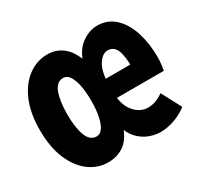

<svg xmlns="http://www.w3.org/2000/svg" viewBox="-117 -650 834 805"><g transform="rotate(-30 300.0 -248.0)"><path d="M205.3 -106.5Q222.8 -106.5 234.9 -123.9Q247 -141.2 253.6 -173.3Q260.2 -205.3 260.2 -248.1Q260.2 -291.1 253.6 -323Q247 -354.9 234.9 -372.2Q222.8 -389.6 205.3 -389.6Q173.6 -389.6 159 -351.1Q144.3 -312.6 144.3 -247.8Q144.3 -183.5 159 -145Q173.6 -106.5 205.3 -106.5ZM193.8 12Q143.4 12 102.2 -18.7Q61.1 -49.4 36.4 -107.5Q11.7 -165.6 11.7 -247.8Q11.7 -330.5 36.9 -388.6Q62.1 -446.7 104.3 -477.4Q146.5 -508.1 197 -508.1Q240.8 -508.1 273.6 -481.2Q306.4 -454.3 325.4 -392.5H307.7Q324.7 -454.3 362.1 -481.2Q399.6 -508.1 437.8 -508.1Q488.7 -508.1 523.3 -475.4Q557.8 -442.8 575.2 -388.3Q592.7 -333.8 592.7 -268.8Q592.7 -249 590.6 -231.6Q588.5 -214.2 586.5 -204.1H333.2V-297H502.4L478.1 -277Q478.1 -341.1 465.5 -368.6Q452.9 -396.2 424.4 -396.2Q398.4 -396.2 377.2 -362.1Q356.1 -327.9 356.1 -248.3Q356.1 -173.5 385.1 -138.4Q414 -103.3 453 -103.3Q472.5 -103.3 490.5 -110Q508.5 -116.6 527.5 -129.6L577.7 -34.6Q549.6 -12.3 514.1 -0.1Q478.5 12 447.8 12Q421.2 12 393 1.4Q364.7 -9.2 341.7 -33.5Q318.7 -57.9 307.7 -98.8H325.7Q306.7 -37.6 273.4 -12.8Q240.1 12 193.8 12Z"/></g></svg>

Font: Source Code Pro ExtraLight
Style: Regular
Weight: 200
Monospace: yes
Designer: Paul D. Hunt, Teo Tuominen
Foundry: Adobe
Version: Version 1.026;hotconv 1.1.0;makeotfexe 2.6.0